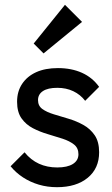

<svg xmlns="http://www.w3.org/2000/svg" viewBox="-20 -768 467 798"><path d="M217 10Q177 10 141.5 -0.5Q106 -11 76 -30.5Q46 -50 24 -77L82 -135Q108 -103 142 -87.5Q176 -72 218 -72Q260 -72 283 -86.5Q306 -101 306 -127Q306 -153 287.5 -167.5Q269 -182 240 -191.5Q211 -201 178.5 -210.5Q146 -220 117 -235Q88 -250 69.5 -276Q51 -302 51 -345Q51 -388 72 -419.5Q93 -451 130.5 -468Q168 -485 221 -485Q277 -485 320.5 -465.5Q364 -446 392 -407L334 -349Q314 -375 284.5 -389Q255 -403 218 -403Q179 -403 158.5 -389.5Q138 -376 138 -352Q138 -328 156 -315Q174 -302 203.5 -293Q233 -284 265 -274.5Q297 -265 326 -249Q355 -233 373.5 -206Q392 -179 392 -135Q392 -68 344.5 -29Q297 10 217 10ZM161 -546 120 -587 250 -748 321 -677Z"/></svg>

Font: Outfit Thin
Style: Regular
Weight: 400
Version: Version 1.100;gftools[0.9.27]